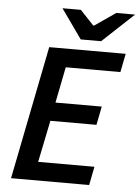

<svg xmlns="http://www.w3.org/2000/svg" viewBox="-58 -894 681 938"><g transform="rotate(5 283.0 -424.5)"><path d="M32 0 162 -654H537L519 -563H251L216 -387H443L425 -296H199L157 -91H433L415 0ZM312 -705 210 -849H300L367 -778H371L474 -849H566L412 -705Z"/></g></svg>

Font: Source Sans 3 SemiBold
Style: Italic
Weight: 600
Italic angle: -11°
Designer: Paul D. Hunt
Foundry: Adobe
Version: Version 3.046;hotconv 1.0.118;makeotfexe 2.5.65603